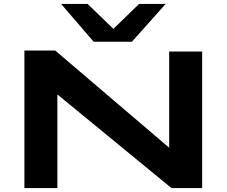

<svg xmlns="http://www.w3.org/2000/svg" viewBox="-20 -964 1161 984"><path d="M105 0V-705H263L847 -207V-700H1016V0H859L274 -480V0ZM829 -944 656 -750H460L293 -944H429L561 -816L693 -944Z"/></svg>

Font: Georama ExtraExtended SemiBold
Style: Regular
Weight: 600
Width: 8
Designer: Jean-Baptiste Levee
Foundry: Production Type
Version: Version 1.000